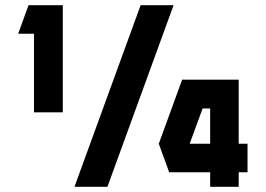

<svg xmlns="http://www.w3.org/2000/svg" viewBox="-20 -720 1024 740"><path d="M682 -413H900V-166H934V-56H900V0H790V-56H631V-59L592 -166ZM522 -700H649L394 0H267ZM90 -700H222V-287H111V-590H50ZM790 -166V-302H761L711 -166Z"/></svg>

Font: Clickuper
Style: Bold
Weight: 700
Designer: Denis Ignatov
Foundry: Denis Ignatov
Version: Version 1.10 April 16, 2021